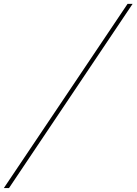

<svg xmlns="http://www.w3.org/2000/svg" viewBox="-50 -800 690 970"><path d="M594.5 -780.5H620L-4.5 150H-30.5Z"/></svg>

Font: Bodoni* 11pt Fatface
Style: Italic
Weight: 900
Italic angle: -13°
Version: Version 2.3